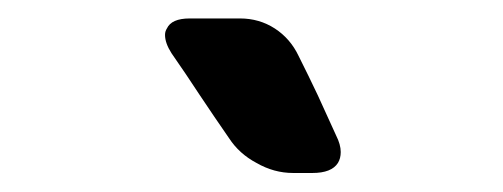

<svg xmlns="http://www.w3.org/2000/svg" viewBox="-20 -798 537 205"><path d="M338.9 -653.3Q338.9 -653.3 338.9 -653.3Q343.8 -643.6 343.8 -635.7Q343.8 -628.9 340.8 -624Q334 -613.3 313.5 -613.3Q306.6 -613.3 293 -613.3Q272.5 -613.3 253.9 -624Q235.4 -633.8 224.6 -650.4Q209 -672.9 193.4 -696.3Q178.7 -718.8 163.1 -741.2Q156.2 -752 156.2 -760.7Q156.2 -764.6 158.2 -767.6Q163.1 -778.3 182.6 -778.3Q200.2 -778.3 236.3 -778.3Q256.8 -778.3 273.4 -767.6Q290 -756.8 298.8 -738.3Q309.6 -716.8 319.3 -696.3Q329.1 -674.8 338.9 -653.3Z"/></svg>

Font: DeepSea
Style: Bold
Weight: 700
Designer: Stem
Version: Version 3.019;git-0a5106e0b